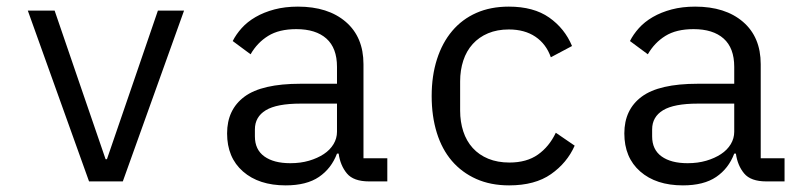

<svg xmlns="http://www.w3.org/2000/svg" viewBox="-20 -548 2440 580"><path d="M249 0 64 -516H145L219 -300L299 -67H303L383 -300L457 -516H536L351 0Z M1095 0Q1048 0 1028 -24Q1008 -48 1003 -84H998Q981 -39 943.5 -13.5Q906 12 843 12Q762 12 714 -30Q666 -72 666 -145Q666 -217 718.5 -256Q771 -295 888 -295H998V-346Q998 -403 966 -431.5Q934 -460 875 -460Q823 -460 790 -439.5Q757 -419 737 -384L683 -424Q693 -444 710 -463Q727 -482 752 -496.5Q777 -511 809 -519.5Q841 -528 880 -528Q971 -528 1024.5 -482Q1078 -436 1078 -354V-70H1150V0ZM857 -55Q888 -55 913.5 -62.5Q939 -70 958 -82.5Q977 -95 987.5 -112.5Q998 -130 998 -150V-235H888Q816 -235 783 -215Q750 -195 750 -157V-136Q750 -96 778.5 -75.5Q807 -55 857 -55Z M1518 12Q1462 12 1418.5 -7.5Q1375 -27 1345 -62Q1315 -97 1299.5 -147Q1284 -197 1284 -258Q1284 -319 1300 -369Q1316 -419 1346 -454.5Q1376 -490 1419 -509Q1462 -528 1517 -528Q1592 -528 1639 -495Q1686 -462 1708 -409L1644 -375Q1630 -415 1597.5 -437Q1565 -459 1517 -459Q1482 -459 1454.5 -447.5Q1427 -436 1408 -415Q1389 -394 1379.5 -365Q1370 -336 1370 -302V-214Q1370 -180 1379.5 -151Q1389 -122 1408 -101Q1427 -80 1455 -68.5Q1483 -57 1519 -57Q1571 -57 1605 -81Q1639 -105 1659 -147L1716 -108Q1693 -56 1644.5 -22Q1596 12 1518 12Z M2295 0Q2248 0 2228 -24Q2208 -48 2203 -84H2198Q2181 -39 2143.5 -13.5Q2106 12 2043 12Q1962 12 1914 -30Q1866 -72 1866 -145Q1866 -217 1918.5 -256Q1971 -295 2088 -295H2198V-346Q2198 -403 2166 -431.5Q2134 -460 2075 -460Q2023 -460 1990 -439.5Q1957 -419 1937 -384L1883 -424Q1893 -444 1910 -463Q1927 -482 1952 -496.5Q1977 -511 2009 -519.5Q2041 -528 2080 -528Q2171 -528 2224.5 -482Q2278 -436 2278 -354V-70H2350V0ZM2057 -55Q2088 -55 2113.5 -62.5Q2139 -70 2158 -82.5Q2177 -95 2187.5 -112.5Q2198 -130 2198 -150V-235H2088Q2016 -235 1983 -215Q1950 -195 1950 -157V-136Q1950 -96 1978.5 -75.5Q2007 -55 2057 -55Z"/></svg>

Font: IBM Plox Mono
Style: Regular
Weight: 400
Monospace: yes
Designer: Mike Abbink, Paul van der Laan, Pieter van Rosmalen
Foundry: Bold Monday
Version: Version 2.1